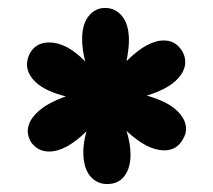

<svg xmlns="http://www.w3.org/2000/svg" viewBox="-20 -766 537 484"><path d="M190 -383Q190 -406 198 -435Q146 -384 104 -384Q75 -384 58 -408Q50 -422 50 -435Q50 -460 74 -483Q98 -506 146 -523Q95 -536 71.5 -557.5Q48 -579 48 -604Q48 -615 54 -629Q69 -659 104 -659Q148 -659 195 -611Q187 -641 187 -667Q187 -705 203.5 -725.5Q220 -746 245 -746Q271 -746 288 -725Q305 -704 305 -664Q305 -644 299 -612Q351 -664 393 -664Q422 -664 438 -639Q447 -625 447 -610Q447 -585 423 -562.5Q399 -540 350 -525Q400 -511 424.5 -488.5Q449 -466 449 -441Q449 -428 441 -415Q426 -387 394 -387Q351 -387 299 -436Q309 -404 309 -376Q309 -342 293.5 -322Q278 -302 250 -302Q224 -302 207 -322.5Q190 -343 190 -383Z"/></svg>

Font: Lalezar
Style: Bold
Weight: 700
Designer: Borna Izadpanah
Foundry: Borna Izadpanah
Version: Version 1.003;January 24, 2021;FontCreator 13.0.0.2683 64-bi